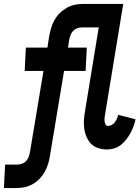

<svg xmlns="http://www.w3.org/2000/svg" viewBox="-94 -755 714 980"><path d="M-74 205 -68 85H-5Q7 85 19 80.5Q31 76 39.5 66.5Q48 57 52.5 45Q57 33 59 21L128 -393H32L38 -512H148L157 -570Q161 -591 167 -612Q173 -633 184 -652.5Q195 -672 211 -688Q227 -704 246.5 -715Q266 -726 287 -730.5Q308 -735 329 -735H535L442 -169Q440 -160 439.5 -151.5Q439 -143 440 -135Q441 -127 445 -119.5Q449 -112 457 -112Q467 -112 476.5 -117.5Q486 -123 492.5 -131.5Q499 -140 503 -149.5Q507 -159 509 -169L598 -146Q594 -128 587.5 -110Q581 -92 571.5 -75Q562 -58 550 -42.5Q538 -27 522.5 -15Q507 -3 488.5 2.5Q470 8 452 8Q429 8 407.5 1Q386 -6 371.5 -20.5Q357 -35 348 -55.5Q339 -76 336 -97.5Q333 -119 334.5 -142Q336 -165 340 -188L410 -615H323Q311 -615 299 -610.5Q287 -606 278.5 -596.5Q270 -587 265.5 -575Q261 -563 259 -551L253 -512H349L343 -393H233L161 40Q158 61 151.5 82Q145 103 134 122.5Q123 142 107.5 158Q92 174 72.5 185Q53 196 31.5 200.5Q10 205 -10 205Z"/></svg>

Font: Iosevka Curly Slab HvEx
Style: Italic
Weight: 900
Width: 7
Italic angle: -9°
Monospace: yes
Designer: Belleve Invis
Foundry: Belleve Invis
Version: Version 11.1.0; ttfautohint (v1.8.3)